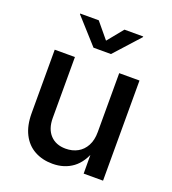

<svg xmlns="http://www.w3.org/2000/svg" viewBox="-138 -860 872 973"><g transform="rotate(20 297.5 -374.0)"><path d="M254.9 7.3Q200.2 7.3 158 -15.9Q115.7 -39.1 92.3 -85Q68.8 -130.9 68.8 -198.2V-540H177.7V-211.9Q177.7 -152.8 208.3 -120.1Q238.8 -87.4 291.5 -87.4Q327.6 -87.4 355.7 -102.8Q383.8 -118.2 400.1 -148.4Q416.5 -178.7 416.5 -222.2V-540H525.9V0H421.4L420.9 -132.8H433.6Q409.7 -60.1 364 -26.4Q318.4 7.3 254.9 7.3ZM227.5 -756.3 297.4 -671.9 366.2 -756.3H467.3V-752.9L344.2 -616.7H250L127.4 -752.9V-756.3Z"/></g></svg>

Font: V-Inter
Style: Medium-500
Weight: 500
Designer: Rasmus Andersson
Foundry: rsms
Version: Version 4.000;git-4146feb